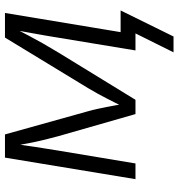

<svg xmlns="http://www.w3.org/2000/svg" viewBox="8 -584 732 788"><g transform="rotate(-90 374.0 -190.0)"><path d="M32.7 0 121.1 -535.6H216.3L311.5 -194.3Q317.4 -173.3 321.5 -154.1Q325.7 -134.8 329.1 -116.9Q332.5 -99.1 335.7 -82Q338.9 -64.9 341.3 -47.9H328.6Q337.4 -65.4 345.9 -82.5Q354.5 -99.6 363.8 -117.7Q373 -135.7 383.5 -154.8Q394 -173.8 406.2 -194.3L613.8 -535.6H714.8L626 0H561L613.3 -316.4Q617.2 -340.8 621.3 -364.7Q625.5 -388.7 629.6 -411.6Q633.8 -434.6 637.9 -457.5Q642.1 -480.5 646 -502.9H655.3Q638.7 -470.2 623 -440.7Q607.4 -411.1 590.6 -381.3Q573.7 -351.6 552.7 -316.9L358.4 0H299.8L209 -316.9Q199.7 -351.6 192.6 -381.1Q185.5 -410.6 179.9 -440.2Q174.3 -469.7 168.5 -502.9H178.7Q174.8 -479.5 171.6 -456.8Q168.5 -434.1 165 -411.6Q161.6 -389.2 157.7 -365.5Q153.8 -341.8 149.9 -316.4L97.2 0ZM553.2 156.2 630.9 0H589.4L599.6 -61H725.1L618.2 156.2Z"/></g></svg>

Font: Inter 20pt Light
Style: Italic
Weight: 300
Italic angle: -9.3988°
Version: Version 4.001;git-66647c0bb